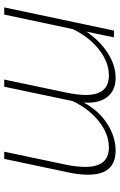

<svg xmlns="http://www.w3.org/2000/svg" viewBox="151 -719 568 910"><g transform="rotate(90 435.0 -264.0)"><path d="M125 -520H157L130 -390Q175 -455 232.5 -491.5Q290 -528 349 -528Q409 -528 440 -488Q471 -448 466 -377Q505 -449 567 -488.5Q629 -528 694 -528Q808 -528 808 -398Q808 -350 795 -294L733 0H699L760 -290Q771 -340 771 -385Q771 -496 679 -496Q615 -496 555 -448.5Q495 -401 459 -324L391 0H357L418 -290Q430 -347 430 -387Q430 -496 338 -496Q274 -496 214.5 -449Q155 -402 118 -325L49 0H15Z"/></g></svg>

Font: Raleway-v4020 ExtraLight
Style: Italic
Weight: 275
Italic angle: -12°
Designer: Matt McInerney, Pablo Impallari, Rodrigo Fuenzalida
Foundry: Matt McInerney, Pablo Impallari, Rodrigo Fuenzalida
Version: Version 4.020;PS 004.020;hotconv 1.0.88;makeotf.lib2.5.64775